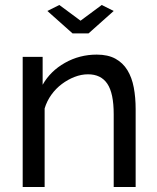

<svg xmlns="http://www.w3.org/2000/svg" viewBox="-20 -750 630 770"><path d="M218 -730 303 -667 388 -730 436 -706 335 -616H271L170 -706ZM524 0H436V-292Q436 -376 410.5 -414Q385 -452 333 -452Q306 -452 279 -441.5Q252 -431 228 -413Q204 -395 186 -370Q168 -345 159 -315V0H71V-522H151V-410Q182 -465 240.5 -498Q299 -531 368 -531Q413 -531 443 -514.5Q473 -498 491 -468.5Q509 -439 516.5 -399Q524 -359 524 -312Z"/></svg>

Font: Raleway Medium Alt1
Style: Regular
Weight: 500
Designer: Matt McInerney, Pablo Impallari, Rodrigo Fuenzalida
Foundry: Matt McInerney, Pablo Impallari, Rodrigo Fuenzalida
Version: Version 3.000g; ttfautohint (v1.5) -l 8 -r 28 -G 28 -x 14 -D